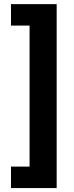

<svg xmlns="http://www.w3.org/2000/svg" viewBox="-20 -785 366 948"><path d="M34.2 143.6V37.6H126V-658.7H34.2V-764.6H259.8V143.6Z"/></svg>

Font: Inter Cardless Display
Style: Bold
Weight: 700
Designer: Rasmus Andersson
Foundry: rsms
Version: Version 4.001;git-9221beed3